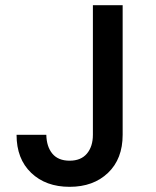

<svg xmlns="http://www.w3.org/2000/svg" viewBox="-20 -715 604 742"><path d="M454 -695V-194Q454 -101 397.5 -47Q341 7 249 7Q157 7 100.5 -47Q44 -101 44 -194H159Q160 -148 182.5 -121Q205 -94 249 -94Q293 -94 316 -121.5Q339 -149 339 -194V-695Z"/></svg>

Font: Fz Poppins Med
Style: Regular
Weight: 500
Designer: Ninad Kale (Devanagari), Jonny Pinhorn (Latin)
Foundry: Indian Type Foundry
Version: Vit hóa bi Vntype.Com & FontZin.Com